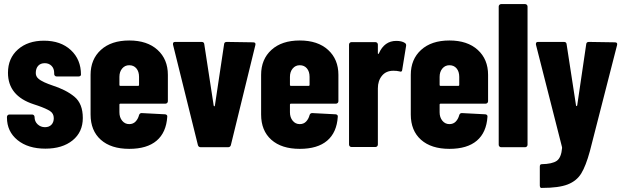

<svg xmlns="http://www.w3.org/2000/svg" viewBox="-20 -720 3044 939"><path d="M14 -145V-148Q14 -153 17.5 -156.5Q21 -160 26 -160H137Q142 -160 145.5 -156.5Q149 -153 149 -148Q149 -126 164 -112Q179 -98 200 -98Q220 -98 231.5 -110Q243 -122 243 -142Q243 -165 224.5 -177Q206 -189 166 -203Q152 -207 145 -210Q19 -251 19 -364Q19 -435 67.5 -478Q116 -521 195 -521Q277 -521 326.5 -475Q376 -429 376 -355Q376 -351 372.5 -348.5Q369 -346 364 -346H257Q252 -346 248.5 -349.5Q245 -353 245 -358V-363Q245 -385 232 -398Q219 -411 199 -411Q178 -411 166.5 -398Q155 -385 155 -363Q155 -347 166.5 -336.5Q178 -326 197 -317.5Q216 -309 234 -303Q303 -281 344 -247Q385 -213 385 -143Q385 -74 335 -33.5Q285 7 202 7Q117 7 65.5 -35Q14 -77 14 -145Z M423 -160V-354Q423 -430 473.5 -476Q524 -522 612 -522Q700 -522 750.5 -476Q801 -430 801 -354V-225Q801 -220 797.5 -216.5Q794 -213 789 -213H569Q564 -213 564 -208V-171Q564 -146 577.5 -129.5Q591 -113 612 -113Q631 -113 643 -125.5Q655 -138 660 -157Q663 -167 673 -167L787 -161Q792 -161 795.5 -157.5Q799 -154 798 -149Q793 -72 746 -32Q699 8 612 8Q523 8 473 -36.5Q423 -81 423 -160ZM569 -300H655Q660 -300 660 -305V-344Q660 -370 647 -385.5Q634 -401 612 -401Q591 -401 577.5 -385Q564 -369 564 -344V-305Q564 -300 569 -300Z M948 -10 826 -502V-506Q826 -515 837 -515H966Q978 -515 979 -504L1025 -204Q1026 -200 1028 -200Q1030 -200 1031 -204L1076 -504Q1077 -515 1089 -515L1218 -513Q1232 -513 1229 -500L1109 -10Q1106 0 1095 0H962Q951 0 948 -10Z M1257 -160V-354Q1257 -430 1307.5 -476Q1358 -522 1446 -522Q1534 -522 1584.5 -476Q1635 -430 1635 -354V-225Q1635 -220 1631.5 -216.5Q1628 -213 1623 -213H1403Q1398 -213 1398 -208V-171Q1398 -146 1411.5 -129.5Q1425 -113 1446 -113Q1465 -113 1477 -125.5Q1489 -138 1494 -157Q1497 -167 1507 -167L1621 -161Q1626 -161 1629.5 -157.5Q1633 -154 1632 -149Q1627 -72 1580 -32Q1533 8 1446 8Q1357 8 1307 -36.5Q1257 -81 1257 -160ZM1403 -300H1489Q1494 -300 1494 -305V-344Q1494 -370 1481 -385.5Q1468 -401 1446 -401Q1425 -401 1411.5 -385Q1398 -369 1398 -344V-305Q1398 -300 1403 -300Z M1687 -13V-502Q1687 -507 1690.5 -510.5Q1694 -514 1699 -514H1816Q1821 -514 1824.5 -510.5Q1828 -507 1828 -502V-460Q1828 -456 1829.5 -456Q1831 -456 1833 -459Q1860 -520 1918 -520Q1945 -520 1960 -510Q1968 -505 1966 -495L1947 -378Q1946 -366 1933 -371Q1921 -374 1904 -374Q1868 -374 1848 -349.5Q1828 -325 1828 -288V-13Q1828 -8 1824.5 -4.5Q1821 -1 1816 -1H1699Q1694 -1 1690.5 -4.5Q1687 -8 1687 -13Z M1989 -160V-354Q1989 -430 2039.5 -476Q2090 -522 2178 -522Q2266 -522 2316.5 -476Q2367 -430 2367 -354V-225Q2367 -220 2363.5 -216.5Q2360 -213 2355 -213H2135Q2130 -213 2130 -208V-171Q2130 -146 2143.5 -129.5Q2157 -113 2178 -113Q2197 -113 2209 -125.5Q2221 -138 2226 -157Q2229 -167 2239 -167L2353 -161Q2358 -161 2361.5 -157.5Q2365 -154 2364 -149Q2359 -72 2312 -32Q2265 8 2178 8Q2089 8 2039 -36.5Q1989 -81 1989 -160ZM2135 -300H2221Q2226 -300 2226 -305V-344Q2226 -370 2213 -385.5Q2200 -401 2178 -401Q2157 -401 2143.5 -385Q2130 -369 2130 -344V-305Q2130 -300 2135 -300Z M2419 -12V-688Q2419 -693 2422.5 -696.5Q2426 -700 2431 -700H2548Q2553 -700 2556.5 -696.5Q2560 -693 2560 -688V-12Q2560 -7 2556.5 -3.5Q2553 0 2548 0H2431Q2426 0 2422.5 -3.5Q2419 -7 2419 -12Z M2620 187V95Q2620 83 2629 83Q2681 82 2703 66.5Q2725 51 2729 3L2728 -3L2601 -502V-506Q2601 -515 2612 -515H2738Q2750 -515 2751 -504L2797 -205Q2798 -201 2800 -201Q2802 -201 2803 -205L2847 -504Q2848 -515 2860 -515L2987 -513Q3001 -513 2998 -500L2865 19Q2845 92 2822.5 128.5Q2800 165 2756.5 182Q2713 199 2631 199H2626Q2624 199 2622 195.5Q2620 192 2620 187Z"/></svg>

Font: Barlow Condensed
Style: Bold
Weight: 700
Width: 3
Designer: Jeremy Tribby
Foundry: Tribby Type
Version: Version 1.500